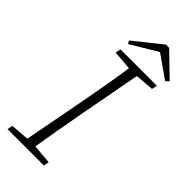

<svg xmlns="http://www.w3.org/2000/svg" viewBox="-268 -900 950 950"><g transform="rotate(45 206.5 -425.0)"><path d="M124 -646 129 -674H384L378 -646L280 -638L219 -312Q206 -243 194 -174Q182 -105 171 -37L273 -28L268 0H13L19 -28L116 -36L178 -362Q191 -431 203 -500Q215 -569 225 -638ZM294 -850 413 -735 397 -719 277 -803 137 -719 128 -735 272 -850Z"/></g></svg>

Font: Source Serif Pro Light
Style: Italic
Weight: 300
Italic angle: -12°
Designer: Frank Grießhammer
Foundry: Adobe Systems Incorporated
Version: Version 3.001;hotconv 1.0.111;makeotfexe 2.5.65597